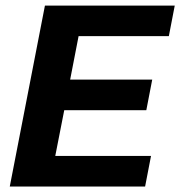

<svg xmlns="http://www.w3.org/2000/svg" viewBox="-20 -679 656 699"><path d="M15.6 0 143.6 -658.7H616.2L594.7 -547.4H266.1L235.4 -389.2H534.2L512.7 -277.8H213.9L181.2 -111.3H529.8L508.3 0Z"/></svg>

Font: Liberation Mono
Style: Bold Italic
Weight: 700
Italic angle: -12°
Monospace: yes
Designer: Steve Matteson
Foundry: Ascender Corporation
Version: Version 2.1.5